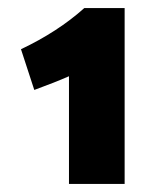

<svg xmlns="http://www.w3.org/2000/svg" viewBox="-20 -741 402 476"><path d="M65 -518 32 -619Q123 -662 189 -721H289V-285H151V-552Q117 -537 65 -518Z"/></svg>

Font: Repo
Style: ExtraBold
Weight: 800
Designer: Stefan Peev
Foundry: Context Ltd
Version: Version 001.000